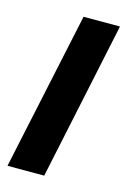

<svg xmlns="http://www.w3.org/2000/svg" viewBox="-89 -571 410 616"><g transform="rotate(15 115.5 -262.5)"><path d="M232 -525H111L-1 0H121Z"/></g></svg>

Font: Nacelle SemiBold
Style: Italic
Weight: 600
Italic angle: -12°
Designer: Sora Sagano
Foundry: Sora Sagano
Version: Version 1.000;FEAKit 1.0